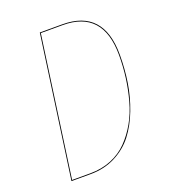

<svg xmlns="http://www.w3.org/2000/svg" viewBox="-126 -774 772 868"><g transform="rotate(-20 260.0 -340.0)"><path d="M272.9 -680.2Q470.2 -680.2 470.2 -462.4Q470.2 -394 460.2 -330.1Q450.2 -266.1 427 -205.3Q403.8 -144.5 369.1 -99.6Q334.5 -54.7 281 -27.3Q227.5 0 161.6 0H69.3L164.6 -680.2ZM272.9 -676.3H168L73.7 -3.9H162.1Q216.8 -3.9 262.7 -22.7Q308.6 -41.5 341.3 -75Q374 -108.4 398.7 -151.9Q423.3 -195.3 437.7 -247.6Q452.1 -299.8 459.2 -353Q466.3 -406.2 466.3 -462.4Q466.3 -676.3 272.9 -676.3Z"/></g></svg>

Font: Fira Sans Compressed Four
Style: Italic
Weight: 100
Width: 3
Italic angle: -8°
Designer: Carrois Corporate & Edenspiekermann AG
Foundry: Carrois Corporate GbR & Edenspiekermann AG
Version: Version 4.203;PS 004.203;hotconv 1.0.88;makeotf.lib2.5.64775